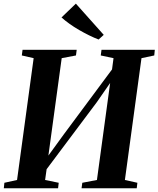

<svg xmlns="http://www.w3.org/2000/svg" viewBox="-28 -1010 850 1030"><path d="M-7.5 0 -4.5 -29.5 63.5 -44.5 152.5 -698 89 -712.5 93 -743H383.5L379.5 -712.5L303 -698L224.5 -123.5L200 -132L314.5 -289.5L606 -682L567 -593L581 -698L512.5 -712.5L516.5 -743H802.5L799.5 -712.5L731 -698L642 -44.5L709 -29.5L705.5 0H409.5L413.5 -29.5L492 -44.5L568 -602.5L594.5 -610.5L491.5 -462L185.5 -53.5L228 -144.5L214 -44.5L287 -29.5L283.5 0ZM501 -798Q477.5 -807 450.5 -820.2Q423.5 -833.5 396.2 -849.2Q369 -865 344.5 -882.5Q320 -900 302 -916.5L379 -990.5L528.5 -823Z"/></svg>

Font: Merriweather 96pt
Style: Bold Italic
Weight: 700
Italic angle: -7.8°
Version: Version 2.101